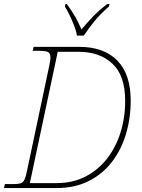

<svg xmlns="http://www.w3.org/2000/svg" viewBox="-30 -951 720 971"><path d="M-10 0 -5 -20H36Q61 -20 74 -24Q87 -28 94 -43Q101 -58 107 -89L216 -604Q220 -622 222.5 -636Q225 -650 225 -660Q225 -680 214.5 -687Q204 -694 168 -694H135L140 -714H371Q496 -714 563.5 -644.5Q631 -575 631 -442Q631 -353 607 -273Q583 -193 535.5 -131.5Q488 -70 418 -35Q348 0 257 0ZM257 -25Q337 -25 401 -57.5Q465 -90 510 -147Q555 -204 579 -279.5Q603 -355 603 -441Q603 -569 538.5 -629Q474 -689 368 -689H262L121 -25ZM359 -771Q356 -793 345.5 -820Q335 -847 322.5 -873Q310 -899 298 -918L301 -931H308Q334 -894 350 -867Q366 -840 382 -802Q407 -832 437 -864Q467 -896 513 -931H524L521 -918Q478 -881 447.5 -843.5Q417 -806 394 -771Z"/></svg>

Font: Noto Serif Thin
Style: Italic
Weight: 100
Italic angle: -12°
Designer: Monotype Design Team
Foundry: Monotype Imaging Inc.
Version: Version 2.014; ttfautohint (v1.8.4.7-5d5b)